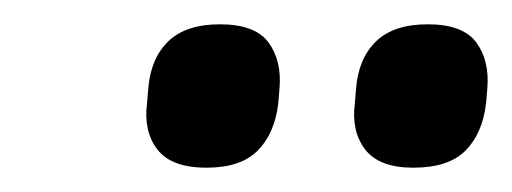

<svg xmlns="http://www.w3.org/2000/svg" viewBox="-20 -706 421 158"><path d="M320 -568Q292 -568 280.5 -583Q269 -598 272 -621L273 -633Q275 -658 289.5 -672Q304 -686 332 -686Q361 -686 372 -671Q383 -656 381 -633L380 -621Q377 -596 363 -582Q349 -568 320 -568ZM150 -568Q121 -568 109.5 -583Q98 -598 101 -621L102 -633Q104 -658 118.5 -672Q133 -686 161 -686Q190 -686 201 -671Q212 -656 210 -633L209 -621Q206 -596 192 -582Q178 -568 150 -568Z"/></svg>

Font: Sofia Sans Medium
Style: Italic
Weight: 500
Italic angle: -9°
Version: Version 4.101